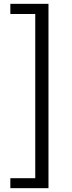

<svg xmlns="http://www.w3.org/2000/svg" viewBox="-20 -812 378 1002"><path d="M34 170H233V-792H34V-739H164V118H34Z"/></svg>

Font: Source Han Sans JP
Style: Regular
Weight: 400
Designer: Ryoko NISHIZUKA 西塚涼子 (kana, bopomofo & ideographs); Paul D. Hunt (Latin, Greek & Cyrillic); Sandoll Communications 산돌커뮤니
Foundry: Adobe
Version: Version 2.004;hotconv 1.0.118;makeotfexe 2.5.65603